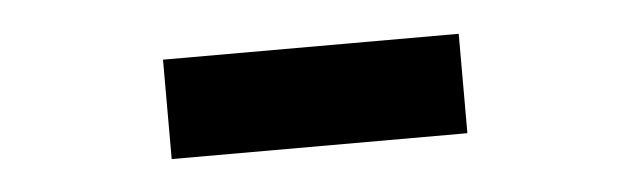

<svg xmlns="http://www.w3.org/2000/svg" viewBox="-25 -766 650 198"><g transform="rotate(-5 300.0 -666.5)"><path d="M147 -615.1H453.1V-718H147Z"/></g></svg>

Font: Margiela Mono Bold
Style: Regular
Weight: 700
Designer: Mike Abbink, Paul van der Laan, Pieter van Rosmalen
Foundry: Bold Monday
Version: Version 2.003 2021